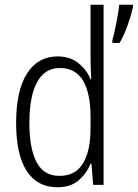

<svg xmlns="http://www.w3.org/2000/svg" viewBox="-20 -780 581 810"><path d="M222 10Q137 10 92.5 -59Q48 -128 48 -262Q48 -398 94 -470Q140 -542 223 -542Q276 -542 311 -513.5Q346 -485 362 -446H365Q364 -468 363 -488.5Q362 -509 362 -527V-760H417V0H373L366 -89H362Q345 -48 311.5 -19Q278 10 222 10ZM231 -38Q298 -38 330 -90.5Q362 -143 362 -240V-286Q362 -386 330.5 -439.5Q299 -493 232 -493Q169 -493 136.5 -433.5Q104 -374 104 -261Q104 -153 134.5 -95.5Q165 -38 231 -38ZM541 -751Q537 -731 528 -702Q519 -673 507.5 -645Q496 -617 484 -599H454V-610Q457 -619 461.5 -638.5Q466 -658 470.5 -681.5Q475 -705 478.5 -726Q482 -747 483 -760H541Z"/></svg>

Font: Noto Sans Gujarati UI Condensed Light
Style: Regular
Weight: 300
Width: 3
Designer: Jelle Bosma - Monotype Design Team, Universal Thirst
Foundry: Monotype Imaging Inc.
Version: Version 2.106; ttfautohint (v1.8.4.7-5d5b)